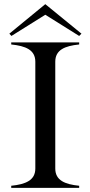

<svg xmlns="http://www.w3.org/2000/svg" viewBox="-20 -904 435 924"><path d="M34 -10V0H361V-10C292 -17 246 -36 246 -93V-607C246 -664 292 -683 361 -690V-700H34V-690C103 -683 150 -664 150 -607V-93C150 -36 103 -17 34 -10ZM372 -742 198 -884 25 -742 35 -731 198 -833 361 -731Z"/></svg>

Font: Sprat
Style: Regular
Weight: 400
Designer: Ethan Nakache
Foundry: Collletttivo
Version: Version 2.000;Glyphs 3.2 (3217)